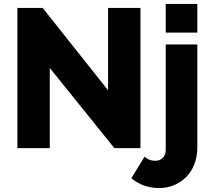

<svg xmlns="http://www.w3.org/2000/svg" viewBox="-20 -750 1073 972"><path d="M979 -730H819V-585H979ZM691 0V-710H527V-293L196 -710H68V0H232V-406L559 0ZM924 145Q950 118 964.5 80Q979 42 979 -3V-525H819V9Q819 34 804 49Q789 64 766 64Q733 64 712 43L645 152Q704 202 786 202Q827 202 862 187Q897 172 924 145Z"/></svg>

Font: RT Raleway ExtraBold
Style: Regular
Weight: 400
Designer: Matt McInerney, Pablo Impallari, Rodrigo Fuenzalida — Edited by Milan Moffatt in April 2016
Foundry: Matt McInerney, Pablo Impallari, Rodrigo Fuenzalida — Edited by Milan Moffatt in April 2016
Version: Version 3.001